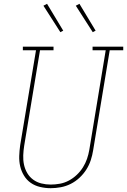

<svg xmlns="http://www.w3.org/2000/svg" viewBox="-20 -980 667 1008"><path d="M246 8Q218 8 190.5 1.5Q163 -5 141.5 -20Q120 -35 106 -58Q92 -81 86 -107Q80 -133 81 -161.5Q82 -190 86 -218L169 -716H100V-735H261V-716H190L107 -215Q103 -190 102 -164.5Q101 -139 106 -115.5Q111 -92 123 -71.5Q135 -51 154 -37Q173 -23 197 -17Q221 -11 246 -11Q270 -11 294.5 -15.5Q319 -20 341.5 -32Q364 -44 383 -62Q402 -80 415.5 -101.5Q429 -123 437 -146.5Q445 -170 449 -194L535 -716H466V-735H627V-716H556L469 -191Q465 -165 456.5 -139Q448 -113 433 -89.5Q418 -66 397 -46.5Q376 -27 351 -14.5Q326 -2 299 3Q272 8 246 8ZM467 -811 378 -950 397 -960 482 -819ZM297 -811 208 -950 227 -960 312 -819Z"/></svg>

Font: Iosevka Etoile Thin Oblique
Style: Regular
Weight: 100
Italic angle: -9°
Designer: Belleve Invis
Foundry: Belleve Invis
Version: Version 15.5.2; ttfautohint (v1.8.4)